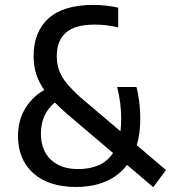

<svg xmlns="http://www.w3.org/2000/svg" viewBox="-20 -770 712 800"><path d="M297 9Q182 9 118.5 -48.5Q55 -106 55 -202.5Q55 -268 84.8 -317.5Q114.5 -367 164.5 -395Q140 -430 130 -463.8Q120 -497.5 120 -535Q120 -637.5 182.2 -693.5Q244.5 -749.5 369.5 -749.5Q397 -749.5 422.8 -746.5Q448.5 -743.5 472.5 -738V-656Q446.5 -662 422 -664.8Q397.5 -667.5 375 -667.5Q292.5 -667.5 254.5 -634Q216.5 -600.5 216.5 -536Q216.5 -491.5 236.2 -454.8Q256 -418 311 -368L482 -223Q485 -247 485 -275.5Q485 -306 480.8 -340.5Q476.5 -375 468 -407.5H548.5Q557 -375 560.8 -340.8Q564.5 -306.5 564.5 -276.5Q564.5 -215 550 -165L671.5 -61.5L618.5 10L509.5 -83Q474.5 -37 420.5 -14Q366.5 9 297 9ZM150.5 -213Q150.5 -144.5 191.5 -105Q232.5 -65.5 306.5 -65.5Q353 -65.5 390.2 -81.2Q427.5 -97 451 -132.5L258 -296.5Q230 -321 208.5 -343Q150.5 -295 150.5 -213Z"/></svg>

Font: Encode Sans Condensed Medium
Style: Regular
Weight: 500
Width: 3
Designer: Multiple Designers
Foundry: Impallari Type
Version: Version 3.000; ttfautohint (v1.8.3) -l 8 -r 50 -G 200 -x 14 